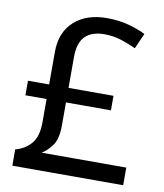

<svg xmlns="http://www.w3.org/2000/svg" viewBox="-82 -790 735 858"><g transform="rotate(10 286.0 -361.5)"><path d="M334 -723Q389 -723 433 -711Q477 -699 511 -682L480 -612Q450 -626 413.5 -638Q377 -650 336 -650Q279 -650 249 -620.5Q219 -591 219 -525V-386H423V-320H219V-216Q219 -155 198 -125.5Q177 -96 151 -80H535V0H32V-74Q75 -85 103 -117Q131 -149 131 -215V-320H35V-386H131V-534Q131 -623 186.5 -673Q242 -723 334 -723Z"/></g></svg>

Font: Noto Sans Samaritan
Style: Regular
Weight: 400
Designer: Monotype Design Team
Foundry: Monotype Imaging Inc.
Version: Version 2.001; ttfautohint (v1.8.4.7-5d5b)